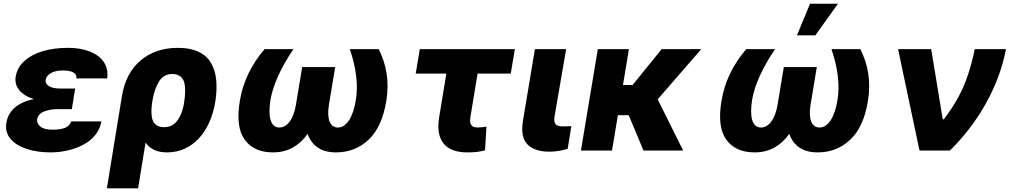

<svg xmlns="http://www.w3.org/2000/svg" viewBox="-20 -810 5438 1033"><path d="M14.2 -148.8Q22 -197.8 58.9 -230.5Q95.9 -263.1 162.3 -277.3Q135.3 -285.2 115.4 -297.6Q95.5 -310 83.1 -325.6Q70.7 -341.3 65.9 -359.4Q61.1 -377.5 64.3 -396.7Q72.4 -447.1 111.5 -481.9Q151.3 -517.4 210.8 -535Q270.2 -552.6 346.6 -552.6Q411.6 -552.6 461.6 -533.4Q486.5 -523.8 505.9 -509.8Q525.2 -495.7 537.8 -477.3Q550.4 -458.8 555.4 -436.6Q560.4 -414.4 556.5 -388.1H391.3Q392.4 -399.9 387.4 -408Q382.5 -416.2 372.3 -421.3Q362.2 -426.5 347.8 -428.6Q333.5 -430.8 315.7 -430.8Q294.7 -430.8 278.6 -426.5Q262.4 -422.2 251.2 -415.1Q240.1 -408 233.7 -399.1Q227.3 -390.3 225.5 -380.7Q222.7 -359.4 243.1 -346.6Q263.5 -333.8 303.3 -333.8H384.6L376.4 -286.2H376.8L366.5 -222.7H285.2Q250.7 -222.7 218.4 -210.6Q185.7 -198.5 179.7 -166.9Q176.8 -146.7 197.1 -129.3Q217 -112.2 262.1 -112.2Q309.3 -112.2 333.5 -123.9Q357.6 -135.7 362.9 -157H525.6Q520.2 -126.8 505.5 -102.5Q490.8 -78.1 469.5 -59.7Q448.2 -41.2 421.9 -28.1Q395.6 -14.9 367 -6.4Q338.4 2.1 309.3 6Q280.2 9.9 253.2 9.9Q179.3 9.9 122.2 -9.2Q93.8 -18.8 71.7 -32.7Q49.7 -46.5 35.5 -64.1Q21.3 -81.7 15.6 -103Q9.9 -124.3 14.2 -148.8Z M635.7 -291.2Q655.9 -416.9 736.5 -484.7Q817.1 -552.6 936.1 -552.6Q971.9 -552.6 1000.5 -546.7Q1029.1 -540.8 1051.5 -529.8Q1073.9 -518.8 1090 -503.2Q1106.2 -487.6 1117.2 -467.7Q1139.2 -427.9 1143.5 -377.3Q1147.7 -326.7 1139.6 -271.3L1138.1 -261.4Q1127.8 -199.6 1104.9 -149.5Q1082 -99.4 1048.7 -64.1Q1015.3 -28.8 972.5 -9.4Q929.7 9.9 879.6 9.9Q837.7 9.9 809.5 -3.6Q781.2 -17 763.1 -42.6L723 203.1H555ZM795.5 -192.5Q796.5 -177.9 800.6 -165.7Q804.7 -153.4 812.7 -144.5Q820.7 -135.7 832.7 -130.7Q844.8 -125.7 861.9 -125.7Q898.4 -125.7 920.5 -146.3Q931.5 -156.6 940 -169.9Q948.5 -183.2 954.5 -198.3Q960.6 -213.4 964.7 -229.4Q968.8 -245.4 970.9 -261.4L972.3 -271.3Q977.6 -308.6 975.5 -340.6Q974.4 -356.5 970.2 -369.7Q965.9 -382.8 957.6 -392.2Q949.2 -401.6 936.8 -406.8Q924.4 -411.9 907.3 -411.9Q860.8 -411.9 835.9 -372.2Q811.1 -332.4 800.8 -272L797.6 -253.2Q793.3 -221.9 795.5 -192.5Z M1270.6 -268.5Q1283.7 -346.6 1317.5 -415.7Q1351.2 -484.7 1403.4 -545.5H1558.6Q1455.3 -392 1435 -271.7Q1429.7 -237.6 1429.9 -210.2Q1430 -182.9 1435.9 -163.7Q1441.8 -144.5 1453.5 -134.2Q1465.2 -123.9 1483 -123.9Q1498.2 -123.9 1512.3 -131.9Q1526.3 -139.9 1538 -155.4Q1549.7 -170.8 1558.4 -193.5Q1567.1 -216.3 1572.1 -246.1L1605.8 -449.2H1783.4L1749.6 -246.1Q1744.7 -216.3 1745.9 -193.5Q1747.2 -170.8 1753.6 -155.4Q1759.9 -139.9 1771.3 -131.9Q1782.7 -123.9 1797.9 -123.9Q1815.3 -123.9 1830.6 -134.2Q1845.9 -144.5 1858.3 -163.7Q1870.7 -182.9 1880 -210.2Q1889.2 -237.6 1894.5 -271.7Q1914.4 -391.7 1862.2 -545.5H2017.4Q2048.7 -484.7 2059.8 -415.7Q2071 -346.6 2058.6 -268.5Q2036.2 -127.5 1963.8 -58.9Q1891 9.9 1788 9.9Q1727.3 9.9 1689.5 -16.3Q1651.6 -42.6 1634.9 -89.8Q1602.3 -42.6 1555.8 -16.3Q1509.2 9.9 1448.5 9.9Q1345.9 9.9 1296.2 -58.9Q1246.8 -127.5 1270.6 -268.5Z M2238.6 -545.5H2750L2728 -414.1H2549.4L2510.3 -176.5Q2502.5 -124.3 2546.2 -124.3Q2555 -124.3 2561.6 -124.6Q2568.2 -125 2573.9 -125.5Q2579.5 -126.1 2585 -126.8Q2590.6 -127.5 2597.3 -128.6L2589.5 -1.4Q2578.1 1.8 2567.3 3.9Q2556.5 6 2545.1 7.5Q2533.7 8.9 2521 9.4Q2508.2 9.9 2492.9 9.9Q2450.3 9.9 2418.5 -1.8Q2386.7 -13.5 2367.4 -36.9Q2348 -60.4 2341.4 -95.2Q2334.9 -130 2342.3 -176.1L2381.4 -414.1H2216.6Z M2793.3 -158.7 2858 -545.5H3025.9L2963.4 -182.5Q2961.3 -167.3 2962.7 -157.1Q2964.1 -147 2969.6 -141Q2975.1 -134.9 2985.3 -132.5Q2995.4 -130 3010.3 -130Q3025.2 -130 3034.6 -130.5Q3044 -131 3054 -131.4L3034.4 -9.6Q2984.4 6 2935.7 6Q2856.5 6 2818.2 -32.7Q2779.8 -71.4 2793.3 -158.7Z M3196.4 -545.5H3363.6L3331.7 -352.6H3383.5L3539.8 -545.5H3752.8L3518.5 -275.6L3655.5 0H3442.1L3362.6 -190.3H3304.3L3272.7 0H3105.5Z M3861.9 -268.5Q3875 -346.6 3908.7 -415.7Q3942.5 -484.7 3994.7 -545.5H4149.9Q4046.5 -392 4026.3 -271.7Q4021 -237.6 4021.1 -210.2Q4021.3 -182.9 4027.2 -163.7Q4033 -144.5 4044.7 -134.2Q4056.5 -123.9 4074.2 -123.9Q4089.5 -123.9 4103.5 -131.9Q4117.5 -139.9 4129.3 -155.4Q4141 -170.8 4149.7 -193.5Q4158.4 -216.3 4163.4 -246.1L4197.1 -449.2H4374.6L4340.9 -246.1Q4335.9 -216.3 4337.2 -193.5Q4338.4 -170.8 4344.8 -155.4Q4351.2 -139.9 4362.6 -131.9Q4373.9 -123.9 4389.2 -123.9Q4406.6 -123.9 4421.9 -134.2Q4437.1 -144.5 4449.6 -163.7Q4462 -182.9 4471.2 -210.2Q4480.5 -237.6 4485.8 -271.7Q4505.7 -391.7 4453.5 -545.5H4608.7Q4639.9 -484.7 4651.1 -415.7Q4662.3 -346.6 4649.9 -268.5Q4627.5 -127.5 4555 -58.9Q4482.2 9.9 4379.3 9.9Q4318.5 9.9 4280.7 -16.3Q4242.9 -42.6 4226.2 -89.8Q4193.5 -42.6 4147 -16.3Q4100.5 9.9 4039.8 9.9Q3937.1 9.9 3887.4 -58.9Q3838.1 -127.5 3861.9 -268.5ZM4338.1 -789.8H4488.3L4366.8 -620H4267.8Z M4811.8 -545.5H4990.1L5052.2 -168H5057.9Q5081.3 -198.9 5100.5 -228.2Q5119.7 -257.5 5135.5 -286.4Q5151.3 -315.3 5164.1 -345Q5176.8 -374.6 5187.5 -406.4Q5198.2 -438.2 5207.2 -472.5Q5216.3 -506.7 5224.4 -545.5H5392.4Q5377.5 -467.7 5349.4 -393.5Q5321.4 -319.2 5282.5 -250.2Q5243.6 -181.1 5195.1 -118.1Q5146.7 -55 5090.6 0H4927.2Z"/></svg>

Font: Inter P Extra Bold
Style: Italic
Weight: 800
Italic angle: 9.39999°
Designer: Rasmus Andersson
Foundry: rsms
Version: Version 3.018;git-588b23468